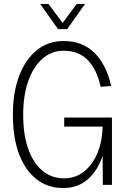

<svg xmlns="http://www.w3.org/2000/svg" viewBox="-20 -933 640 969"><path d="M299 16Q222 16 165 -28Q108 -72 76.5 -154.5Q45 -237 45 -354Q45 -466 76.5 -549.5Q108 -633 165.5 -679.5Q223 -726 301 -726Q396 -726 456.5 -666.5Q517 -607 541 -499L488 -495Q469 -582 423 -629.5Q377 -677 301 -677Q240 -677 194 -636.5Q148 -596 122.5 -523.5Q97 -451 97 -354Q97 -255 122 -183Q147 -111 193.5 -72Q240 -33 303 -33Q360 -33 403 -66.5Q446 -100 471 -158.5Q496 -217 498 -294H304V-340H545V0H499L498 -148Q475 -75 424.5 -29.5Q374 16 299 16ZM183 -913H225L296 -817L367 -913H409L319 -786H273Z"/></svg>

Font: Geist Mono UltraLight
Style: Regular
Weight: 200
Monospace: yes
Designer: Basement.studio, Andrés Briganti, Mateo Zaragoza
Foundry: Basement.studio, Vercel, Andrés Briganti, Guido Ferreyra, Mateo Zaragoza
Version: Version 1.400; ttfautohint (v1.8.4.7-5d5b)